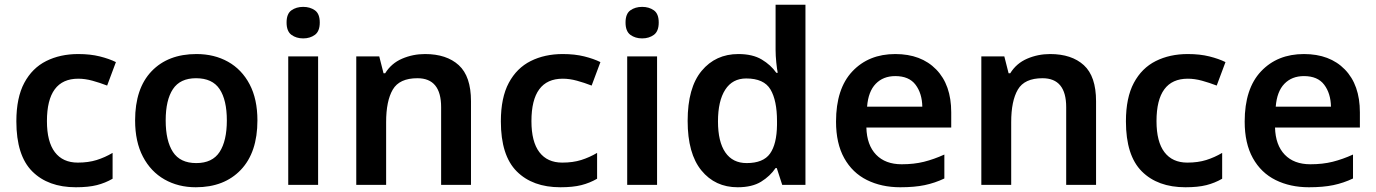

<svg xmlns="http://www.w3.org/2000/svg" viewBox="-20 -780 5803 810"><path d="M300 10Q183 10 116 -57Q49 -124 49 -268Q49 -368 82.5 -430.5Q116 -493 175 -522.5Q234 -552 310 -552Q361 -552 401 -542Q441 -532 469 -518L432 -419Q401 -431 370 -439.5Q339 -448 310 -448Q178 -448 178 -269Q178 -182 211.5 -138Q245 -94 308 -94Q353 -94 388 -105Q423 -116 455 -135V-26Q424 -8 388.5 1Q353 10 300 10Z M1066 -272Q1066 -137 996 -63.5Q926 10 806 10Q732 10 674 -23Q616 -56 583 -119Q550 -182 550 -272Q550 -407 619.5 -479.5Q689 -552 809 -552Q884 -552 942 -519.5Q1000 -487 1033 -424.5Q1066 -362 1066 -272ZM679 -272Q679 -186 709.5 -139Q740 -92 808 -92Q876 -92 906.5 -139Q937 -186 937 -272Q937 -358 906.5 -404Q876 -450 807 -450Q740 -450 709.5 -404Q679 -358 679 -272Z M1259 -751Q1288 -751 1308.5 -736.5Q1329 -722 1329 -685Q1329 -648 1308.5 -633Q1288 -618 1259 -618Q1230 -618 1209.5 -633Q1189 -648 1189 -685Q1189 -722 1209.5 -736.5Q1230 -751 1259 -751ZM1322 -542V0H1196V-542Z M1773 -552Q1864 -552 1915.5 -505Q1967 -458 1967 -353V0H1841V-328Q1841 -450 1741 -450Q1665 -450 1637 -402Q1609 -354 1609 -265V0H1483V-542H1580L1598 -471H1605Q1631 -513 1676.5 -532.5Q1722 -552 1773 -552Z M2344 10Q2227 10 2160 -57Q2093 -124 2093 -268Q2093 -368 2126.5 -430.5Q2160 -493 2219 -522.5Q2278 -552 2354 -552Q2405 -552 2445 -542Q2485 -532 2513 -518L2476 -419Q2445 -431 2414 -439.5Q2383 -448 2354 -448Q2222 -448 2222 -269Q2222 -182 2255.5 -138Q2289 -94 2352 -94Q2397 -94 2432 -105Q2467 -116 2499 -135V-26Q2468 -8 2432.5 1Q2397 10 2344 10Z M2689 -751Q2718 -751 2738.5 -736.5Q2759 -722 2759 -685Q2759 -648 2738.5 -633Q2718 -618 2689 -618Q2660 -618 2639.5 -633Q2619 -648 2619 -685Q2619 -722 2639.5 -736.5Q2660 -751 2689 -751ZM2752 -542V0H2626V-542Z M3092 10Q2997 10 2939 -61Q2881 -132 2881 -270Q2881 -410 2940 -481Q2999 -552 3095 -552Q3155 -552 3193.5 -529Q3232 -506 3255 -473H3261Q3258 -487 3255 -516Q3252 -545 3252 -570V-760H3378V0H3280L3257 -71H3252Q3229 -37 3191 -13.5Q3153 10 3092 10ZM3130 -92Q3200 -92 3228.5 -132Q3257 -172 3258 -253V-269Q3258 -356 3230.5 -402.5Q3203 -449 3128 -449Q3070 -449 3039.5 -401.5Q3009 -354 3009 -268Q3009 -182 3040 -137Q3071 -92 3130 -92Z M3757 -552Q3866 -552 3929.5 -487Q3993 -422 3993 -306V-242H3635Q3637 -168 3676 -127.5Q3715 -87 3784 -87Q3836 -87 3878 -97.5Q3920 -108 3964 -128V-27Q3924 -8 3881 1Q3838 10 3778 10Q3699 10 3637.5 -20.5Q3576 -51 3541.5 -113Q3507 -175 3507 -267Q3507 -406 3576 -479Q3645 -552 3757 -552ZM3757 -459Q3706 -459 3674.5 -426.5Q3643 -394 3638 -330H3871Q3870 -386 3842.5 -422.5Q3815 -459 3757 -459Z M4410 -552Q4501 -552 4552.5 -505Q4604 -458 4604 -353V0H4478V-328Q4478 -450 4378 -450Q4302 -450 4274 -402Q4246 -354 4246 -265V0H4120V-542H4217L4235 -471H4242Q4268 -513 4313.5 -532.5Q4359 -552 4410 -552Z M4981 10Q4864 10 4797 -57Q4730 -124 4730 -268Q4730 -368 4763.5 -430.5Q4797 -493 4856 -522.5Q4915 -552 4991 -552Q5042 -552 5082 -542Q5122 -532 5150 -518L5113 -419Q5082 -431 5051 -439.5Q5020 -448 4991 -448Q4859 -448 4859 -269Q4859 -182 4892.5 -138Q4926 -94 4989 -94Q5034 -94 5069 -105Q5104 -116 5136 -135V-26Q5105 -8 5069.5 1Q5034 10 4981 10Z M5481 -552Q5590 -552 5653.5 -487Q5717 -422 5717 -306V-242H5359Q5361 -168 5400 -127.5Q5439 -87 5508 -87Q5560 -87 5602 -97.5Q5644 -108 5688 -128V-27Q5648 -8 5605 1Q5562 10 5502 10Q5423 10 5361.5 -20.5Q5300 -51 5265.5 -113Q5231 -175 5231 -267Q5231 -406 5300 -479Q5369 -552 5481 -552ZM5481 -459Q5430 -459 5398.5 -426.5Q5367 -394 5362 -330H5595Q5594 -386 5566.5 -422.5Q5539 -459 5481 -459Z"/></svg>

Font: Noto Sans Ethiopic SemiBold
Style: Regular
Weight: 600
Designer: Monotype Design Team
Foundry: Monotype Imaging Inc.
Version: Version 2.102; ttfautohint (v1.8.4.7-5d5b)